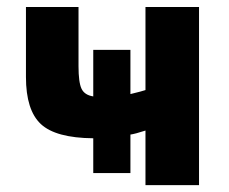

<svg xmlns="http://www.w3.org/2000/svg" viewBox="-20 -540 667 560"><path d="M55.7 -315.4V-519.5H209V-346.7Q209 -299.8 217.8 -281.2Q226.6 -262.7 252 -258.8V-394.5H360.4V-265.6Q396.5 -274.4 404.3 -277.3V-519.5H560.5V0H404.3V-159.2Q374 -149.4 360.4 -147.5V-35.2H252V-136.7Q142.6 -137.7 99.1 -178.2Q55.7 -218.8 55.7 -315.4Z"/></svg>

Font: GenEi M Gothic v2 Heavy
Style: Regular
Weight: 800
Version: Version 2.0